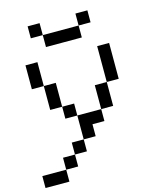

<svg xmlns="http://www.w3.org/2000/svg" viewBox="-142 -943 976 1194"><g transform="rotate(-15 346.0 -346.0)"><path d="M460.3 -846.2H537.3V-769.2H460.3ZM229.6 -769.2H460.3V-692.3H229.6ZM152.6 -846.2H229.6V-769.2H152.6ZM0 153.8V76.9H153.8V153.8ZM153.8 76.9V0H230.8V76.9ZM230.8 0V-76.9H307.7V0ZM307.7 -76.9V-230.8H461.5V-153.8H384.6V-76.9ZM230.8 -230.8V-307.7H307.7V-230.8ZM461.5 -230.8V-384.6H538.5V-230.8ZM153.8 -307.7V-461.5H230.8V-307.7ZM76.9 -461.5V-615.4H153.8V-461.5ZM538.5 -384.6V-615.4H615.4V-384.6Z"/></g></svg>

Font: Mintsoda - Lime Green 13x16
Style: Regular
Weight: 400
Designer: Mintsoda-15
Version: Version 1.0